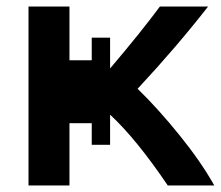

<svg xmlns="http://www.w3.org/2000/svg" viewBox="-20 -553 674 586"><path d="M316 -203V-111H260V-177H192V13H67V-533H192V-369H260V-438H316V-344Q411 -456 468 -533H615Q520 -411 400 -282Q461 -223 527 -141.5Q593 -60 634 13H492Q396 -129 316 -203Z"/></svg>

Font: Repo
Style: DemiBold
Weight: 600
Designer: Stefan Peev
Foundry: Context Ltd
Version: Version 001.000